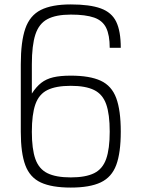

<svg xmlns="http://www.w3.org/2000/svg" viewBox="-20 -834 640 868"><path d="M300 14Q214 14 164.5 -9Q115 -32 94.5 -87Q74 -142 74 -238V-543Q74 -646 94.5 -705Q115 -764 164.5 -789Q214 -814 300 -814Q386 -814 435.5 -796Q485 -778 505.5 -735.5Q526 -693 526 -618H476Q476 -675 460 -708Q444 -741 405.5 -754.5Q367 -768 300 -768Q233 -768 194.5 -747.5Q156 -727 140 -678Q124 -629 124 -543V-411Q144 -442 166.5 -459.5Q189 -477 220.5 -484.5Q252 -492 300 -492Q386 -492 435.5 -469Q485 -446 505.5 -390.5Q526 -335 526 -239Q526 -143 505.5 -88Q485 -33 435.5 -9.5Q386 14 300 14ZM300 -32Q367 -32 405.5 -51Q444 -70 460 -115.5Q476 -161 476 -239Q476 -318 460 -363Q444 -408 405.5 -427Q367 -446 300 -446Q233 -446 194.5 -427Q156 -408 140 -362.5Q124 -317 124 -238Q124 -160 140 -115Q156 -70 194.5 -51Q233 -32 300 -32Z"/></svg>

Font: Victor Mono Thin
Style: Regular
Weight: 100
Monospace: yes
Designer: Rune Bjørnerås
Version: Version 1.561;gftools[0.9.30]